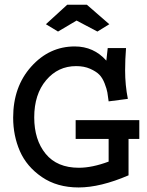

<svg xmlns="http://www.w3.org/2000/svg" viewBox="-20 -784 626 819"><path d="M439.5 -579.1H517.6Q513.7 -530.3 513.7 -483.4Q513.7 -420.9 525.4 -362.3L443.4 -351.6Q440.4 -375 438 -389.6Q435.5 -404.3 426.3 -428.2Q417 -452.1 403.3 -465.8Q389.6 -479.5 364.3 -490.7Q338.9 -502 304.7 -502Q227.5 -502 176.8 -441.9Q126 -381.8 126 -283.2Q126 -187.5 174.8 -127.9Q223.6 -68.4 316.4 -68.4Q373 -68.4 443.4 -94.7V-191.4H302.7V-271.5H574.2V-191.4H528.3V-36.1Q408.2 15.6 315.4 15.6Q223.6 15.6 158.7 -28.8Q93.8 -73.2 64.9 -139.2Q36.1 -205.1 36.1 -282.2Q36.1 -414.1 113.3 -500Q190.4 -585.9 298.8 -585.9Q379.9 -585.9 433.6 -525.4ZM266.6 -763.7H350.6L446.3 -680.7L395.5 -649.4L306.6 -696.3L227.5 -649.4L175.8 -680.7Z"/></svg>

Font: Thabit-Bold
Style: Bold
Weight: 700
Designer: Regenerated by Nadim Shaikli
Foundry: MAK Alagha
Version: 0.01